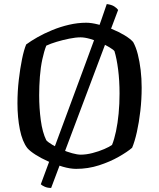

<svg xmlns="http://www.w3.org/2000/svg" viewBox="-20 -832 784 946"><path d="M232 94Q214 94 200.5 88Q187 82 181 76L399 -513Q420 -569 440.5 -626Q461 -683 478.5 -732Q496 -781 506 -812Q530 -809 543.5 -800Q557 -791 562 -783ZM355 0Q326 0 289.5 -10.5Q253 -21 218 -36.5Q183 -52 155.5 -69.5Q128 -87 115 -102Q90 -134 78 -193.5Q66 -253 66 -323Q66 -381 72.5 -437.5Q79 -494 88.5 -540.5Q98 -587 109 -613Q132 -630 164.5 -648.5Q197 -667 237 -683.5Q277 -700 320 -710Q363 -720 405 -720Q430 -720 463.5 -711.5Q497 -703 531.5 -689Q566 -675 594 -658Q622 -641 636 -625Q650 -600 659 -564.5Q668 -529 673 -487Q678 -445 678 -400Q678 -342 671.5 -285.5Q665 -229 654.5 -182Q644 -135 631 -104Q608 -84 565 -59.5Q522 -35 468 -17.5Q414 0 355 0ZM378 -70Q405 -70 436 -78Q467 -86 493.5 -97.5Q520 -109 532 -118Q543 -145 551.5 -185Q560 -225 564.5 -272.5Q569 -320 569 -371Q569 -435 562 -489.5Q555 -544 544 -580Q539 -587 520 -598.5Q501 -610 475.5 -621.5Q450 -633 423.5 -640.5Q397 -648 377 -648Q353 -648 321 -641.5Q289 -635 259 -626Q229 -617 208 -607Q197 -579 188.5 -539.5Q180 -500 176.5 -454Q173 -408 173 -362Q173 -299 181 -239.5Q189 -180 208 -141Q217 -131 238 -118.5Q259 -106 284.5 -95Q310 -84 335.5 -77Q361 -70 378 -70Z"/></svg>

Font: Texturina 12pt
Style: Regular
Weight: 400
Designer: Guillermo Torres Carreño
Foundry: Omnibus-Type
Version: Version 1.002